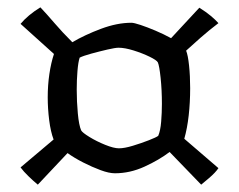

<svg xmlns="http://www.w3.org/2000/svg" viewBox="-20 -552 650 523"><path d="M83 -49Q72 -58 58 -71.5Q44 -85 36 -96L126 -172Q118 -193 114 -224.5Q110 -256 110 -287Q110 -320 114.5 -350.5Q119 -381 127 -405L36 -487Q56 -511 90 -532Q108 -513 128.5 -489Q149 -465 177 -437Q211 -457 255 -473.5Q299 -490 338 -490Q345 -490 363 -484Q381 -478 403.5 -468.5Q426 -459 446 -448L523 -531Q542 -519 554.5 -508.5Q567 -498 575 -489Q550 -470 526 -449Q502 -428 487 -414Q492 -402 495 -373.5Q498 -345 498 -312Q498 -273 494 -237.5Q490 -202 482 -174L575 -94Q567 -82 549.5 -67Q532 -52 528 -49L442 -138Q413 -116 373.5 -98Q334 -80 293 -80Q277 -80 254 -88.5Q231 -97 206.5 -109.5Q182 -122 164 -135ZM304 -148Q319 -148 342 -155Q365 -162 385.5 -170Q406 -178 411 -182Q417 -196 419 -220.5Q421 -245 421 -269Q421 -307 417.5 -340Q414 -373 410 -382Q407 -388 387.5 -397.5Q368 -407 344 -414.5Q320 -422 303 -422Q294 -422 272.5 -417Q251 -412 229 -406Q207 -400 197 -395Q193 -383 191 -358.5Q189 -334 189 -308Q189 -275 192 -243Q195 -211 201 -197Q204 -191 223.5 -179Q243 -167 266.5 -157.5Q290 -148 304 -148Z"/></svg>

Font: Texturina
Style: Regular
Weight: 400
Designer: Guillermo Torres Carreño
Foundry: Omnibus-Type
Version: Version 1.002; ttfautohint (v1.8.3)